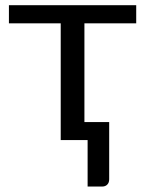

<svg xmlns="http://www.w3.org/2000/svg" viewBox="-20 -526 550 721"><path d="M297 -438.5V-67.5H390V147Q390 160 382.8 167.2Q375.5 174.5 364 174.5H309V0H208V-438.5H13.5V-506.5H491.5V-438.5Z"/></svg>

Font: Lato 2
Style: Regular
Weight: 400
Designer: Lukasz Dziedzic with Adam Twardoch and Botio Nikoltchev
Foundry: tyPoland Lukasz Dziedzic
Version: Version 2.015; 2015-08-06; http://www.latofonts.com/